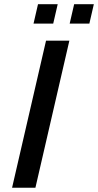

<svg xmlns="http://www.w3.org/2000/svg" viewBox="-20 -880 460 900"><path d="M137.2 -769.5 158.2 -860.4H250.5L229.5 -769.5ZM306.6 -769.5 327.6 -860.4H419.9L398.9 -769.5ZM36.6 0 195.8 -689.5H305.2L146 0Z"/></svg>

Font: Acari Sans SemiBold
Style: Italic
Weight: 600
Italic angle: -13°
Designer: Alfredo Marco Pradil and Stefan Peev
Foundry: Hanken Design Co.
Version: Version 1.045;January 11, 2019;FontCreator 11.5.0.2425 64-bi